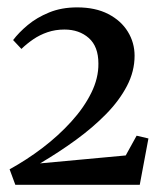

<svg xmlns="http://www.w3.org/2000/svg" viewBox="-20 -923 441 520"><path d="M6 -464.5Q52.5 -490 95.8 -523Q139 -556 173.2 -593.8Q207.5 -631.5 227.2 -671.5Q247 -711.5 246.5 -751Q246.5 -797 220.5 -820Q194.5 -843 154.5 -843Q130 -843 108.8 -835.8Q87.5 -828.5 70 -816.5Q52.5 -804.5 38 -790.5L15.5 -814.5Q31 -835 55.2 -855.2Q79.5 -875.5 113 -889.2Q146.5 -903 189 -903Q238.5 -903 273.2 -885Q308 -867 326.2 -837.2Q344.5 -807.5 344.5 -772Q344.5 -730 324 -690.5Q303.5 -651 267.5 -614.2Q231.5 -577.5 185.5 -544Q139.5 -510.5 88.5 -480.5L320.5 -502L350 -555.5L382 -548L358.5 -422.5H21.5Z"/></svg>

Font: Merriweather 96pt Medium
Style: Regular
Weight: 500
Version: Version 2.100